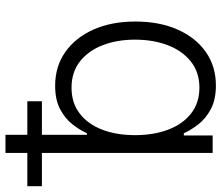

<svg xmlns="http://www.w3.org/2000/svg" viewBox="-92 -694 779 674"><g transform="rotate(-90 297.0 -357.5)"><path d="M96.6 0V-727.3H160.2V-441.4H165.8Q176.8 -465.9 196.7 -491.7Q216.6 -517.4 249.6 -535.2Q282.7 -552.9 332.4 -552.9Q399.9 -552.9 450.5 -517.6Q501.1 -482.2 529.5 -418.9Q557.9 -355.5 557.9 -271.3Q557.9 -186.8 529.7 -123Q501.4 -59.3 451 -24Q400.6 11.4 333.5 11.4Q283.7 11.4 250.5 -6.4Q217.3 -24.1 197.1 -50.2Q176.8 -76.3 165.8 -101.2H158V0ZM159.1 -272.4Q159.1 -206.7 178.6 -155.5Q198.2 -104.4 235.4 -75.5Q272.7 -46.5 325.6 -46.5Q380 -46.5 417.6 -76.5Q455.3 -106.5 474.8 -157.7Q494.3 -208.8 494.3 -272.4Q494.3 -335.2 475 -385.7Q455.6 -436.1 418 -465.7Q380.3 -495.4 325.6 -495.4Q272.4 -495.4 235.1 -466.8Q197.8 -438.2 178.4 -388Q159.1 -337.7 159.1 -272.4ZM-20.2 -599.4V-650.6H278.1V-599.4Z"/></g></svg>

Font: Inter Zeller Light
Style: Regular
Weight: 300
Designer: Rasmus Andersson; Joe Bland
Foundry: zeller
Version: Version 3.015;git-dec3a8cb1